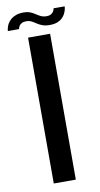

<svg xmlns="http://www.w3.org/2000/svg" viewBox="-105 -833 458 875"><g transform="rotate(-10 124.0 -396.0)"><path d="M70.5 0H172.5V-675H70.5ZM178 -714.5Q198.5 -714.5 212.5 -719.8Q226.5 -725 235.8 -733.8Q245 -742.5 250 -752.2Q255 -762 257.2 -771Q259.5 -780 259.5 -786.5H208Q208 -781 204 -773.8Q200 -766.5 192 -761.5Q184 -756.5 171.5 -756.5Q156 -756.5 145 -761.8Q134 -767 123.8 -774Q113.5 -781 101 -786.2Q88.5 -791.5 69.5 -791.5Q49.5 -791.5 35 -786.2Q20.5 -781 11 -772.8Q1.5 -764.5 -4 -755.2Q-9.5 -746 -12 -736.8Q-14.5 -727.5 -15 -720.5H37Q37.5 -726.5 41.2 -733.2Q45 -740 53.2 -745Q61.5 -750 75 -750Q88.5 -750 98.8 -744.8Q109 -739.5 119.8 -732.2Q130.5 -725 144.2 -719.8Q158 -714.5 178 -714.5Z"/></g></svg>

Font: Anybody UltraCondensed Thin
Style: Regular
Weight: 400
Version: Version 1.111